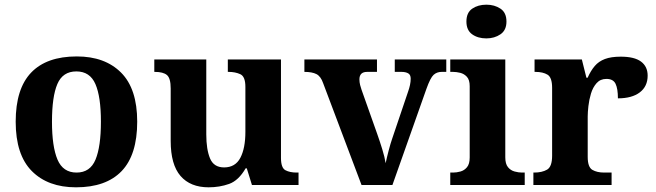

<svg xmlns="http://www.w3.org/2000/svg" viewBox="-20 -790 2801 820"><path d="M304.6 10Q185 10 116 -59.3Q47 -128.7 47 -270.3Q47 -411 113.1 -480Q179.2 -549 308 -549Q428 -549 497 -480Q566 -411 566 -270.3Q566 -128.7 499.5 -59.3Q433 10 304.6 10ZM307 -53Q365 -53 388 -108.5Q411 -164 411 -270.5Q411 -377 387.5 -431Q364 -485 306 -485Q248 -485 225 -431.2Q202 -377.5 202 -270Q202 -164 225.5 -108.5Q249 -53 307 -53Z M871 10Q793 10 751 -38.5Q709 -87 709 -188V-412Q709 -456 693 -469.5Q677 -483 641 -483H639V-536H861V-216Q861 -152 877 -113.5Q893 -75 937 -75Q985 -75 1006.5 -116Q1028 -157 1028 -227V-419Q1028 -463 1006.5 -473Q985 -483 956 -483H953V-536H1180V-116Q1180 -73 1199 -63Q1218 -53 1247 -53H1255V0H1056L1034 -71H1029Q999 -19 958.5 -4.5Q918 10 871 10Z M1360 -435Q1350 -464 1331.5 -473.5Q1313 -483 1280 -483V-536H1590V-483H1548Q1515 -483 1515 -451Q1515 -439 1518 -427Q1521 -415 1524 -407L1591 -218Q1602 -187 1612.5 -153Q1623 -119 1627 -93Q1632 -117 1640 -147.5Q1648 -178 1655 -198L1723 -399Q1728 -413 1731 -427Q1734 -441 1734 -454Q1734 -471 1723 -477Q1712 -483 1695 -483H1666V-536H1886V-483H1866Q1846 -483 1832 -470.5Q1818 -458 1801 -410L1656 0H1524Z M1903 0V-53H1915Q1930 -53 1946.5 -57.5Q1963 -62 1974.5 -75.9Q1986 -89.8 1986 -117.7V-422Q1986 -448.9 1974 -462Q1962 -475 1945.5 -479Q1929 -483 1915 -483H1903V-536H2138V-118Q2138 -90 2149.5 -76Q2161 -62 2178 -57.5Q2195 -53 2209 -53H2221V0ZM2057.1 -626Q2021 -626 1996.5 -643.5Q1972 -661 1972 -698Q1972 -736 1996.8 -753Q2021.5 -770 2057.5 -770Q2092 -770 2117.5 -753Q2143 -736 2143 -698Q2143 -661 2117.4 -643.5Q2091.8 -626 2057.1 -626Z M2258 0V-53H2261Q2295 -53 2316.5 -65.5Q2338 -78 2338 -125V-415Q2338 -459 2318.5 -471Q2299 -483 2266 -483H2263V-536H2465L2484.5 -458H2489.6Q2503 -488 2520 -508Q2537 -528 2563.5 -538Q2590 -548 2631 -548Q2689.6 -548 2717.8 -526.9Q2746 -505.8 2746 -467Q2746 -421 2712.5 -395.5Q2679 -370 2619 -370Q2619 -411 2609 -432Q2599 -453 2570 -453Q2544 -453 2528 -435Q2512 -417 2504 -390.5Q2496 -364 2493 -337Q2490 -310 2490 -293V-120Q2490 -76 2510 -64.5Q2530 -53 2560 -53H2592V0Z"/></svg>

Font: Noto Serif Test
Style: Regular
Weight: 400
Version: Version 1.000